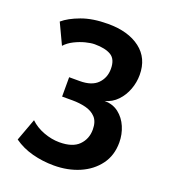

<svg xmlns="http://www.w3.org/2000/svg" viewBox="-134 -811 813 923"><g transform="rotate(20 272.5 -349.5)"><path d="M247 15Q190 15 137 1Q84 -13 42 -43L84 -157Q112.5 -129.5 153.5 -114.2Q194.5 -99 234 -99Q301.5 -99 333.2 -131Q365 -163 365 -211Q365 -251.5 345.2 -272.8Q325.5 -294 293.5 -302Q261.5 -310 225 -310H172V-409H226Q287.5 -409 317.2 -439.2Q347 -469.5 347 -515Q347 -564.5 317.5 -582.2Q288 -600 234 -600Q214.5 -600 187.2 -593Q160 -586 133 -572.5Q106 -559 88 -539L38 -645Q69 -672 125.8 -693Q182.5 -714 261 -714Q364.5 -714 425.8 -667.2Q487 -620.5 487 -535Q487 -497 473.5 -460.5Q460 -424 434 -396.8Q408 -369.5 371 -360Q413.5 -360 443.8 -336.5Q474 -313 490 -275.5Q506 -238 506 -196Q506 -130 471 -82.8Q436 -35.5 377.2 -10.2Q318.5 15 247 15Z"/></g></svg>

Font: Alatsi
Style: Regular
Weight: 400
Designer: Spyros Zevelakis, Eben Sorkin
Foundry: www.sorkintype.com
Version: Version 1.008; ttfautohint (v1.8.4.7-5d5b)